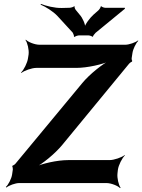

<svg xmlns="http://www.w3.org/2000/svg" viewBox="-20 -941 731 987"><path d="M300 -196 644 -614C646 -617 656 -624 658 -624L660 -628C658 -628 656 -639 657 -643L661 -669C664 -689 679 -720 691 -731L689 -733C677 -723 644 -711 624 -711H183C159 -711 124 -725 113 -737L111 -735C121 -722 130 -685 127 -661L124 -642C121 -618 102 -581 88 -568L90 -566C105 -578 143 -592 167 -592H372C429 -592 508 -610 549 -629L548 -633C508 -613 441 -560 403 -514L59 -99C57 -96 46 -89 44 -89L43 -85C45 -85 46 -73 46 -70L42 -43C39 -23 23 9 10 20L13 23C26 12 59 0 79 0H527C551 0 586 14 597 26L600 24C590 11 581 -26 584 -50L586 -68C589 -92 608 -129 622 -142L621 -144C606 -132 567 -118 543 -118H330C274 -118 195 -100 155 -81L156 -77C197 -97 262 -150 300 -196ZM390 -865 372 -887C368 -890 361 -904 364 -908L361 -909C359 -905 343 -901 337 -901L298 -900C261 -899 215 -911 190 -921L189 -917C213 -907 253 -883 276 -858L354 -773C356 -769 362 -756 360 -753L364 -751C366 -755 381 -759 386 -759H435C440 -759 453 -755 455 -752L458 -753C457 -756 468 -769 471 -772L622 -896V-901H521C516 -901 502 -905 502 -909L497 -907C499 -904 489 -890 485 -887L461 -866C443 -850 416 -815 414 -798H418C420 -815 404 -850 390 -865Z"/></svg>

Font: Asimov
Style: EdgeIt
Weight: 500
Designer: Google
Version: Version 2.000980: 2014